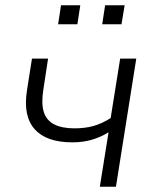

<svg xmlns="http://www.w3.org/2000/svg" viewBox="-20 -707 582 727"><path d="M358 0 391 -206Q360 -187 326.5 -177.5Q293 -168 254 -168Q156 -168 111.5 -217.5Q67 -267 82 -364L101 -485H162L144 -367Q136 -316 145.5 -284Q155 -252 184.5 -236.5Q214 -221 262 -221Q302 -221 334 -230Q366 -239 399 -260L435 -485H496L419 0ZM367 -615 378 -687H452L440 -615ZM200 -615 211 -687H284L273 -615Z"/></svg>

Font: Nunito Sans 12pt Light
Style: Italic
Weight: 300
Italic angle: -9°
Designer: Vernon Adams
Foundry: Vernon Adams
Version: Version 3.101;gftools[0.9.27]